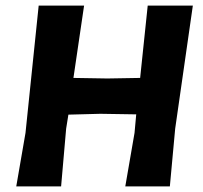

<svg xmlns="http://www.w3.org/2000/svg" viewBox="-20 -665 725 685"><path d="M280 -645 242 -387 363 -385 480 -387 507 -645H668L605 -206L586 0H427L460 -191L466 -257L338 -259L224 -256L216 -206L198 0H38L71 -191L118 -645Z"/></svg>

Font: Alegreya Sans SC ExtraBold
Style: Italic
Weight: 800
Italic angle: -7°
Designer: Juan Pablo del Peral
Foundry: Huerta Tipografica
Version: Version 2.007